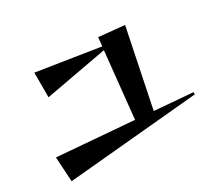

<svg xmlns="http://www.w3.org/2000/svg" viewBox="-126 -931 1252 1128"><g transform="rotate(-30 500.0 -367.0)"><path d="M72 -36 62 -203 575 -162 621 -608 201 -531V-698L624 -632L630 -691L803 -674L696 -152L954 -131V-116Z"/></g></svg>

Font: Reggae One
Style: Regular
Weight: 400
Designer: Fontworks Inc.
Foundry: Fontworks Inc.
Version: Version 1.100